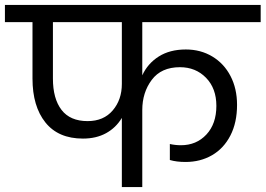

<svg xmlns="http://www.w3.org/2000/svg" viewBox="-47 -760 1079 780"><path d="M531 -670V-454Q553 -502 598 -530.5Q643 -559 708 -559Q768 -559 815.5 -530.5Q863 -502 889.5 -451Q916 -400 916 -334Q916 -262 889 -209.5Q862 -157 814.5 -129.5Q767 -102 707 -102Q670 -102 643 -110V-175Q665 -170 688 -170Q751 -170 791.5 -213.5Q832 -257 832 -330Q832 -401 790 -444Q748 -487 684 -487Q608 -487 569.5 -435.5Q531 -384 531 -313V0H448V-281Q424 -241 384 -219Q344 -197 290 -197Q190 -197 137.5 -262.5Q85 -328 85 -441V-670H-27V-740H1012V-670ZM448 -670H168V-441Q168 -359 203 -313.5Q238 -268 309 -268Q374 -268 411 -311.5Q448 -355 448 -419Z"/></svg>

Font: Fz Poppins
Style: Regular
Weight: 400
Designer: Ninad Kale (Devanagari), Jonny Pinhorn (Latin)
Foundry: Indian Type Foundry
Version: Vit hóa bi Vntype.Com & FontZin.Com